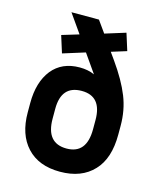

<svg xmlns="http://www.w3.org/2000/svg" viewBox="-107 -773 723 863"><g transform="rotate(15 254.5 -342.0)"><path d="M439 -394Q463.9 -331.5 463.9 -258.8V-217.8Q463.9 -106.4 409.2 -48.8Q353.5 11.2 252.9 11.2Q153.8 11.2 99.1 -47.9Q44.9 -106.4 44.9 -209V-252.9Q44.9 -350.1 90.8 -408.2Q136.7 -464.8 219.2 -464.8Q258.3 -464.8 288.1 -451.2L228 -537.1L125 -504.9L100.1 -584L179.2 -607.9L118.2 -694.8H246.1L285.2 -640.1L380.9 -669.9L405.8 -590.8L335 -568.8L358.9 -535.2Q413.1 -459 439 -394ZM348.1 -254.9Q348.1 -365.2 254.9 -365.2Q160.2 -365.2 160.2 -256.8V-210.9Q160.2 -97.2 254.9 -97.2Q348.1 -97.2 348.1 -211.9Z"/></g></svg>

Font: D-DIN-PRO
Style: Bold
Weight: 700
Designer: Charles Nix
Foundry: Datto Inc.
Version: Version 1.000;hotconv 1.0.109;makeotfexe 2.5.65596